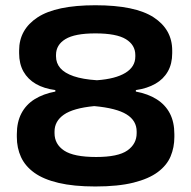

<svg xmlns="http://www.w3.org/2000/svg" viewBox="-20 -674 710 713"><path d="M334 18.5Q253.5 18.5 197.5 5.2Q141.5 -8 107.5 -32.5Q73.5 -57 58 -90.8Q42.5 -124.5 42.5 -165.5V-175.5Q42.5 -220.5 59.5 -253Q76.5 -285.5 108.5 -305.5Q140.5 -325.5 185.5 -334V-339.5Q143.5 -345 113.5 -362.2Q83.5 -379.5 67.2 -408.2Q51 -437 51 -476.5V-486.5Q51 -564.5 119.5 -609.5Q188 -654.5 334 -654.5Q482 -654.5 550.8 -609.5Q619.5 -564.5 619.5 -486.5V-476.5Q619.5 -437 603.2 -408.5Q587 -380 556.8 -362.8Q526.5 -345.5 484.5 -339.5V-334Q530 -325.5 562 -305.2Q594 -285 610.8 -252.8Q627.5 -220.5 627.5 -175.5V-165.5Q627.5 -126.5 613.5 -93.2Q599.5 -60 566 -35Q532.5 -10 475.8 4.2Q419 18.5 334 18.5ZM337 -91Q418.5 -91 453 -115.2Q487.5 -139.5 487.5 -179.5V-185.5Q487.5 -226 450 -249.2Q412.5 -272.5 330 -280Q252 -272.5 217.2 -248.2Q182.5 -224 182.5 -185.5V-179.5Q182.5 -138.5 218.2 -114.8Q254 -91 337 -91ZM340 -376Q409 -381 445.8 -403.5Q482.5 -426 482.5 -464V-469.5Q482.5 -507 447.5 -528.5Q412.5 -550 334 -550Q258 -550 223 -528.8Q188 -507.5 188 -470V-465Q188 -439.5 204 -421Q220 -402.5 253.5 -391Q287 -379.5 340 -376Z"/></svg>

Font: Anek Gujarati SemiExpanded SemiBold
Style: Regular
Weight: 600
Width: 6
Designer: Mrunmayee Ghaisas (Gujarati), Yesha Goshar (Latin)
Foundry: Ek Type
Version: Version 1.003